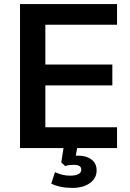

<svg xmlns="http://www.w3.org/2000/svg" viewBox="-20 -725 635 940"><path d="M78 0V-705H553V-604H202V-409H530V-307H202V-102H553V0ZM334 195Q304 195 277.5 189.5Q251 184 231 174L249 118Q267 126 285 130.5Q303 135 323 135Q350 135 364 127.5Q378 120 378 105Q378 82 341 82Q331 82 321.5 83Q312 84 299 88L280 70L294 -20H361L348 56L316 45Q327 41 339.5 39Q352 37 362 37Q403 37 428 56Q453 75 453 109Q453 148 420 171.5Q387 195 334 195Z"/></svg>

Font: Mulish ExtraLight
Style: Regular
Weight: 200
Designer: Vernon Adams
Foundry: Vernon Adams
Version: Version 3.603